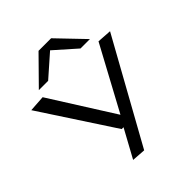

<svg xmlns="http://www.w3.org/2000/svg" viewBox="-267 -952 1329 1329"><g transform="rotate(-45 397.5 -288.0)"><path d="M266 207 379 0H361L11 -535L130 -543L425 -76L677 -543L783 -536L367 214ZM146 -596 337 -790H460L646 -596H554L396 -736L237 -596Z"/></g></svg>

Font: Georama ExtraExtended
Style: Regular
Weight: 400
Width: 8
Designer: Jean-Baptiste Levee
Foundry: Production Type
Version: Version 1.000